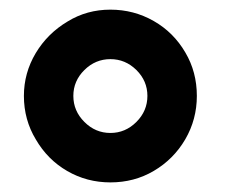

<svg xmlns="http://www.w3.org/2000/svg" viewBox="-20 -755 490 400"><path d="M210 -375Q161.1 -375 120.1 -398.7Q79.1 -422.4 54.7 -464.4Q29.8 -505.4 29.8 -555.2Q29.8 -603 54.4 -644.3Q79.1 -685.5 121.1 -710.4Q161.1 -734.9 210 -734.9Q258.8 -734.9 300.3 -711.2Q341.8 -687.5 366.2 -645.5Q390.1 -605 390.1 -555.2Q390.1 -506.3 366 -464.8Q341.8 -423.3 300.3 -398.9Q259.8 -375 210 -375ZM155.8 -501Q178.7 -478 210 -478Q241.2 -478 264.2 -501Q287.1 -523.9 287.1 -555.2Q287.1 -586.4 264.2 -609.1Q241.2 -631.8 210 -631.8Q178.7 -631.8 155.8 -609.1Q132.8 -586.4 132.8 -555.2Q132.8 -523.9 155.8 -501Z"/></svg>

Font: Vela Sans Bd
Style: Bold
Weight: 700
Designer: Principal design: Mikhail Sharanda - project Manrope.
Design modification: Ravid Balaliev
Foundry: Mikhail Sharanda
Version: Version 1.001